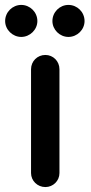

<svg xmlns="http://www.w3.org/2000/svg" viewBox="-20 -755 371 785"><path d="M106.9 -47.4C106.9 -16.1 132.8 9.8 165.5 9.8C197.3 9.8 223.1 -15.6 223.1 -47.4V-471.7C223.1 -504.9 197.3 -530.3 165.5 -530.3C132.8 -530.3 106.9 -504.9 106.9 -471.7ZM1 -668.9C1 -633.8 31.2 -604 66.9 -604C102.5 -604 132.8 -633.8 132.8 -668.9C132.8 -705.6 102.5 -734.9 66.9 -734.9C31.2 -734.9 1 -705.6 1 -668.9ZM194.3 -668.9C194.3 -633.8 224.1 -604 259.8 -604C295.9 -604 325.7 -633.8 325.7 -668.9C325.7 -705.6 295.9 -734.9 259.8 -734.9C224.1 -734.9 194.3 -705.6 194.3 -668.9Z"/></svg>

Font: Supermercado One
Style: Regular
Weight: 400
Designer: James Grieshaber
Foundry: James Grieshaber
Version: Version 1.002